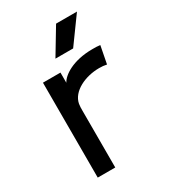

<svg xmlns="http://www.w3.org/2000/svg" viewBox="-176 -796 781 883"><g transform="rotate(-30 214.5 -354.5)"><path d="M78 0H171V-302C171 -313 171 -326 173 -337C184 -397 261 -433 335 -433C349 -433 362 -432 375 -429L393 -522C380 -524 367 -524 352 -524C247 -524 187 -481 171 -450V-504H78ZM183 -571H277L377 -709H266Z"/></g></svg>

Font: Hibana 45 SubMedium
Style: Regular
Weight: 500
Width: 6
Designer: pygmalion
Foundry: ybstudio
Version: Version 2021.007;FEAKit 1.0